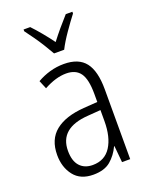

<svg xmlns="http://www.w3.org/2000/svg" viewBox="-145 -842 725 928"><g transform="rotate(-20 217.5 -377.5)"><path d="M219 -542Q295 -542 329.5 -497.5Q364 -453 364 -359V0H322L314 -85H312Q293 -44 261 -17Q229 10 172 10Q106 10 72.5 -33Q39 -76 39 -139Q39 -219 90.5 -260.5Q142 -302 238 -309L309 -314V-355Q309 -431 286 -463Q263 -495 214 -495Q161 -495 99 -461L81 -504Q112 -522 147 -532Q182 -542 219 -542ZM244 -267Q95 -257 95 -140Q95 -88 119 -61.5Q143 -35 185 -35Q247 -35 278.5 -84Q310 -133 310 -216V-272ZM193 -606Q180 -629 163 -656.5Q146 -684 127.5 -710Q109 -736 94 -756V-765H128Q149 -743 173.5 -713.5Q198 -684 219 -655Q242 -685 263.5 -710.5Q285 -736 311 -765H345V-756Q321 -725 291.5 -682.5Q262 -640 245 -606Z"/></g></svg>

Font: Noto Sans Sinhala Condensed Light
Style: Regular
Weight: 300
Width: 3
Designer: Jelle Bosma - Monotype Design Team
Foundry: Monotype Imaging Inc.
Version: Version 2.006; ttfautohint (v1.8.4.7-5d5b)